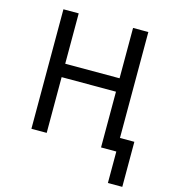

<svg xmlns="http://www.w3.org/2000/svg" viewBox="-129 -817 983 1108"><g transform="rotate(15 362.5 -263.0)"><path d="M619.1 -81.1H705.1V188H619.1V0H527.8V-333H203.1V0H111.8V-713.9H203.1V-413.1H527.8V-713.9H619.1Z"/></g></svg>

Font: Droid Sans
Style: Regular
Weight: 400
Foundry: Ascender Corporation
Version: Version 1.00 build 114